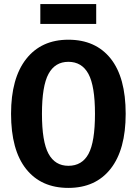

<svg xmlns="http://www.w3.org/2000/svg" viewBox="-20 -902 669 938"><path d="M594 -346Q594 -171 520.5 -77.5Q447 16 314 16Q181 16 107.5 -76.5Q34 -169 34 -346Q34 -520 108 -614Q182 -708 314 -708Q447 -708 520.5 -616Q594 -524 594 -346ZM185 -346Q185 -210 217 -151Q249 -92 314 -92Q381 -92 412.5 -150.5Q444 -209 444 -346Q444 -482 412 -541Q380 -600 314 -600Q249 -600 217 -541Q185 -482 185 -346ZM177 -785V-882H450V-785Z"/></svg>

Font: Fira Sans Condensed SemiBold
Style: Regular
Weight: 600
Width: 3
Designer: bBox Type GmbH & Carrois Corporate GbR & Edenspiekermann AG
Foundry: bBox Type GmbH & Carrois Corporate GbR & Edenspiekermann AG
Version: Version 4.301